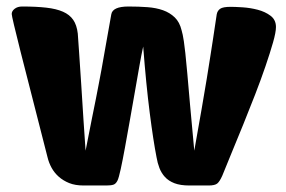

<svg xmlns="http://www.w3.org/2000/svg" viewBox="-20 -570 879 590"><path d="M577 -107Q590 -180 599.5 -234.5Q609 -289 615.5 -329Q622 -369 626.5 -398Q631 -427 634.5 -449.5Q638 -472 640.5 -489.5Q643 -507 646 -526Q648 -537 656.5 -543Q665 -549 689 -549Q702 -549 725.5 -547.5Q749 -546 772 -540Q795 -534 811.5 -521.5Q828 -509 828 -487Q828 -471 819 -439.5Q810 -408 796 -367Q782 -326 764 -279.5Q746 -233 727.5 -187.5Q709 -142 692 -101Q675 -60 663 -30Q655 -12 647.5 -6Q640 0 621 0H562Q534 0 516 -7Q498 -14 487 -26Q476 -38 470 -53.5Q464 -69 461 -87Q451 -138 440 -224Q429 -310 420 -427Q415 -405 408.5 -368Q402 -331 394.5 -288Q387 -245 379 -200Q371 -155 364 -116.5Q357 -78 351 -50.5Q345 -23 341 -15Q336 -5 328.5 -2.5Q321 0 307 0H237Q211 0 192.5 -7.5Q174 -15 160.5 -27Q147 -39 138.5 -54.5Q130 -70 126 -87Q71 -301 43.5 -410Q16 -519 16 -527Q16 -536 25 -543Q34 -550 48 -550Q91 -550 122 -546.5Q153 -543 173.5 -534Q194 -525 205 -509Q216 -493 219 -467Q220 -453 223 -410Q226 -367 229.5 -312.5Q233 -258 236.5 -202Q240 -146 243 -107Q255 -169 262.5 -206Q270 -243 275 -268Q280 -293 283.5 -312Q287 -331 292 -357Q297 -383 303.5 -422Q310 -461 322 -526Q326 -550 375 -550Q406 -550 433 -548Q460 -546 481 -538.5Q502 -531 517 -516.5Q532 -502 538 -477Q540 -470 541.5 -463Q543 -456 545 -443Q547 -430 549.5 -407Q552 -384 555.5 -345Q559 -306 564 -248Q569 -190 577 -107Z"/></svg>

Font: Poetsen One
Style: Regular
Weight: 400
Designer: Pablo Impallari, Rodrigo Fuenzalida
Foundry: Pablo Impallari, Rodrigo Fuenzalida
Version: Version 1.001; ttfautohint (v0.93) -l 8 -r 50 -G 200 -x 14 -